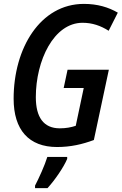

<svg xmlns="http://www.w3.org/2000/svg" viewBox="-20 -745 625 986"><path d="M273 10C343 10 403 -4 462 -26L539 -387H327L307 -293H410L369 -99C345 -91 319 -86 287 -86C203 -86 164 -144 164 -246C164 -434 256 -628 404 -628C454 -628 497 -613 538 -587L585 -680C537 -708 480 -725 411 -725C187 -725 50 -498 50 -238C50 -78 128 10 273 10ZM160 221H224C262 180 308 112 325 71V61H223C210 104 179 172 160 208Z"/></svg>

Font: Noto Sans Display SemiCondensed Medium
Style: Italic
Weight: 500
Width: 4
Italic angle: -12°
Designer: Monotype Design Team
Foundry: Monotype Imaging Inc.
Version: Version 1.900